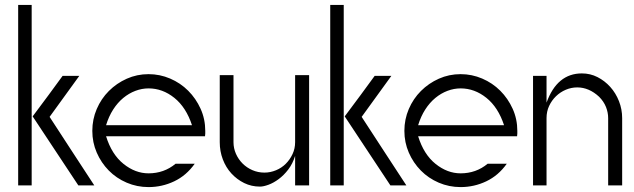

<svg xmlns="http://www.w3.org/2000/svg" viewBox="-20 -757 2581 782"><path d="M109 -737V-2H54V-737ZM113 -283Q144 -324 177.5 -369.5Q211 -415 235 -448H303L182 -281Q226 -213 272.5 -142Q319 -71 364 -2H299Z M585 -455Q631 -455 673 -437Q715 -419 746.5 -387.5Q778 -356 797 -314Q816 -272 816 -224Q816 -219 816 -213Q816 -207 815 -202H412Q435 -128 483 -89.5Q531 -51 585 -51Q648 -51 695 -90H773Q739 -42 689.5 -18.5Q640 5 585 5Q538 5 496 -13Q454 -31 423 -62.5Q392 -94 374 -135.5Q356 -177 356 -224Q356 -271 374 -313Q392 -355 423.5 -386.5Q455 -418 496.5 -436.5Q538 -455 585 -455ZM762 -247Q738 -320 690 -358.5Q642 -397 585 -397Q558 -397 531.5 -387Q505 -377 482 -358Q459 -339 441 -311Q423 -283 412 -247Z M1182 -2V-122Q1172 -90 1154 -66.5Q1136 -43 1115 -27.5Q1094 -12 1073.5 -4.5Q1053 3 1039 3Q1004 3 974.5 -11.5Q945 -26 922.5 -50.5Q900 -75 887.5 -108Q875 -141 875 -178V-451H931V-178Q931 -153 941 -130.5Q951 -108 968 -91Q985 -74 1008 -64Q1031 -54 1057 -54Q1081 -54 1104 -63.5Q1127 -73 1144 -90Q1161 -107 1171.5 -129.5Q1182 -152 1182 -178V-451H1239V-2Z M1380 -737V-2H1325V-737ZM1384 -283Q1415 -324 1448.5 -369.5Q1482 -415 1506 -448H1574L1453 -281Q1497 -213 1543.5 -142Q1590 -71 1635 -2H1570Z M1856 -455Q1902 -455 1944 -437Q1986 -419 2017.5 -387.5Q2049 -356 2068 -314Q2087 -272 2087 -224Q2087 -219 2087 -213Q2087 -207 2086 -202H1683Q1706 -128 1754 -89.5Q1802 -51 1856 -51Q1919 -51 1966 -90H2044Q2010 -42 1960.5 -18.5Q1911 5 1856 5Q1809 5 1767 -13Q1725 -31 1694 -62.5Q1663 -94 1645 -135.5Q1627 -177 1627 -224Q1627 -271 1645 -313Q1663 -355 1694.5 -386.5Q1726 -418 1767.5 -436.5Q1809 -455 1856 -455ZM2033 -247Q2009 -320 1961 -358.5Q1913 -397 1856 -397Q1829 -397 1802.5 -387Q1776 -377 1753 -358Q1730 -339 1712 -311Q1694 -283 1683 -247Z M2206 -448V-339Q2249 -458 2350 -458Q2384 -458 2413.5 -443Q2443 -428 2465.5 -403Q2488 -378 2501 -345Q2514 -312 2514 -276V-2H2457V-276Q2457 -299 2448 -321.5Q2439 -344 2420 -363Q2379 -401 2331 -401Q2307 -401 2284.5 -391.5Q2262 -382 2244.5 -365Q2227 -348 2216.5 -325.5Q2206 -303 2206 -276V-2H2151V-448Z"/></svg>

Font: Fundamental  Brigade Scvhlank
Style: Regular
Weight: 100
Designer: Peter Wiegel, original typeface by Arno Drescher 1935
Foundry: Peter Wiegel
Version: Version 0.000 2012 initial release